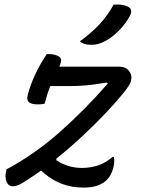

<svg xmlns="http://www.w3.org/2000/svg" viewBox="-20 -834 640 870"><path d="M192 -589H200Q226 -589 243.5 -580Q261 -571 256 -553Q254 -544 249 -532H520Q549 -532 564.5 -512.5Q580 -493 574 -471L573 -465Q570 -451 540.5 -414Q511 -377 464 -327Q417 -277 358 -221.5Q299 -166 235 -115L236 -107Q267 -88 295 -80.5Q323 -73 350 -73Q434 -73 490 -123H496Q500 -105 495 -81Q486 -38 459 -14Q444 -1 419.5 7.5Q395 16 359 16Q302 16 255 -3Q208 -22 166 -61Q120 -28 80 -4Q57 10 38 10Q18 10 9.5 -11Q1 -32 8 -60L10 -67Q139 -136 253.5 -238Q368 -340 468 -455L465 -460Q428 -454 400 -450.5Q372 -447 347.5 -445.5Q323 -444 293 -444H208Q201 -427 194.5 -407Q188 -387 182 -364Q170 -361 152 -361Q124 -361 112 -370Q100 -379 105 -401Q117 -449 140 -497.5Q163 -546 192 -589ZM495 -813Q538 -816 561 -803Q584 -791 568 -761Q549 -726 519 -695.5Q489 -665 457 -648Q438 -638 424 -634.5Q410 -631 394 -631Q358 -631 342 -647Q395 -685 431 -724Q467 -763 495 -813Z"/></svg>

Font: Recursive Mn Csl St
Style: Italic
Weight: 400
Italic angle: -15°
Monospace: yes
Version: Version 1.079;hotconv 1.0.112;makeotfexe 2.5.65598; ttfautoh